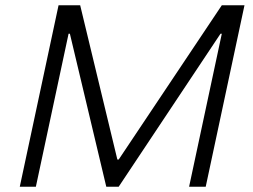

<svg xmlns="http://www.w3.org/2000/svg" viewBox="-20 -708 960 728"><path d="M55 0 202 -688H284L425 -103H430L821 -688H907L760 0H697L821 -580H816L430 0H383L245 -580H240L116 0Z"/></svg>

Font: Saira Light
Style: Italic
Weight: 300
Italic angle: -12°
Designer: Hector Gatti with collaboration of the Omnibus-Type team
Foundry: Omnibus-Type
Version: Version 1.100; ttfautohint (v1.8.3)